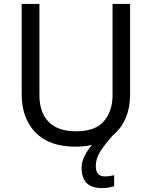

<svg xmlns="http://www.w3.org/2000/svg" viewBox="-20 -734 771 974"><path d="M466 107Q466 136 478 148.5Q490 161 511 161Q528 161 539.5 158.5Q551 156 559 155V211Q545 215 531 217.5Q517 220 497 220Q444 220 419 194Q394 168 394 117Q394 86 410 55.5Q426 25 447 1Q408 10 362 10Q229 10 159.5 -62.5Q90 -135 90 -254V-714H180V-251Q180 -164 226.5 -116Q273 -68 367 -68Q464 -68 507.5 -119.5Q551 -171 551 -252V-714H640V-252Q640 -189 618 -136Q596 -83 552 -47Q508 3 487 37.5Q466 72 466 107Z"/></svg>

Font: Noto Sans Shavian
Style: Regular
Weight: 400
Designer: Monotype Design Team
Foundry: Monotype Imaging Inc.
Version: Version 2.001; ttfautohint (v1.8.4.7-5d5b)